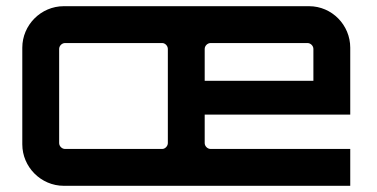

<svg xmlns="http://www.w3.org/2000/svg" viewBox="-20 -600 1217 620"><path d="M186 0H1111V-119H660C650 -119 641 -128 641 -138V-230H1111V-446C1111 -519 1052 -580 978 -580H186C112 -580 52 -519 52 -446V-134C52 -61 112 0 186 0ZM171 -138V-442C171 -452 180 -461 190 -461H504C513 -461 522 -452 522 -442V-138C522 -128 513 -119 504 -119H190C180 -119 171 -128 171 -138ZM641 -442C641 -452 650 -461 660 -461H973C983 -461 992 -452 992 -442V-339H641Z"/></svg>

Font: Orbitron SemiBold
Style: Regular
Weight: 600
Designer: Matt McInerney
Foundry: The League of Moveable Type
Version: Version 2.001